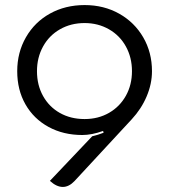

<svg xmlns="http://www.w3.org/2000/svg" viewBox="-20 -729 669 758"><path d="M580 -448Q580 -398 559 -348.5Q538 -299 500 -258L274 -14Q252 9 228 9Q203 9 177 -15L344 -191Q366 -196 389 -205L387 -212Q342 -196 305 -196Q230 -196 171.5 -228Q113 -260 80.5 -317Q48 -374 48 -448Q48 -522 82.5 -582Q117 -642 177.5 -675.5Q238 -709 314 -709Q390 -709 450.5 -675Q511 -641 545.5 -581.5Q580 -522 580 -448ZM126 -448Q126 -393 150 -350Q174 -307 216.5 -283Q259 -259 314 -259Q368 -259 410.5 -283.5Q453 -308 477 -351Q501 -394 501 -448Q501 -502 477 -545.5Q453 -589 410 -613.5Q367 -638 314 -638Q260 -638 217 -613.5Q174 -589 150 -545.5Q126 -502 126 -448Z"/></svg>

Font: K2D Light
Style: Regular
Weight: 300
Designer: Katatrad Aksorn Co.,Ltd.
Foundry: Cadson Demak Co.,Ltd.
Version: Version 1.000; ttfautohint (v1.6)